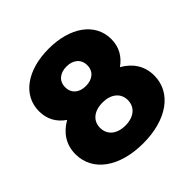

<svg xmlns="http://www.w3.org/2000/svg" viewBox="-188 -872 1044 1044"><g transform="rotate(-45 334.0 -350.0)"><path d="M334 -123C269 -123 227 -157 227 -212C227 -266 269 -300 334 -300C398 -300 441 -266 441 -212C441 -157 398 -123 334 -123ZM334 -427C283 -427 249 -455 249 -502C249 -549 283 -577 334 -577C384 -577 419 -549 419 -502C419 -455 385 -427 334 -427ZM537 -369C584 -402 612 -449 612 -510C612 -634 498 -714 334 -714C169 -714 56 -634 56 -510C56 -449 83 -402 131 -369C68 -333 31 -278 31 -205C31 -72 153 14 334 14C514 14 637 -72 637 -205C637 -278 600 -333 537 -369Z"/></g></svg>

Font: Montserrat-Alt1 ExtBd
Style: Regular
Weight: 800
Designer: Differentunic
Foundry: Differentunic
Version: Version 7.222